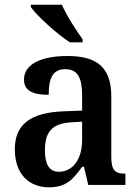

<svg xmlns="http://www.w3.org/2000/svg" viewBox="-20 -786 587 816"><path d="M277 -606H331V-619C304 -657 262 -721 243 -766H111V-756C135 -721 221 -642 277 -606ZM188 10C261 10 289 -22 329 -77H337L355 0H513V-48H510C468 -48 453 -64 453 -119V-376C453 -502 390 -548 266 -548C163 -548 82 -517 82 -448C82 -402 117 -383 187 -383C187 -450 202 -492 257 -492C316 -492 329 -447 329 -374V-316L252 -313C112 -308 43 -259 43 -152C43 -42 107 10 188 10ZM230 -56C189 -56 171 -88 171 -147C171 -222 198 -261 282 -266L329 -269V-191C329 -110 290 -56 230 -56Z"/></svg>

Font: Noto Serif Khmer SemiCondensed SemiBold
Style: Regular
Weight: 600
Width: 4
Designer: Danh Hong and the Monotype Design Team
Foundry: Monotype Imaging Inc.
Version: Version 2.004